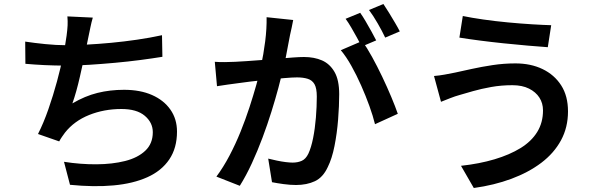

<svg xmlns="http://www.w3.org/2000/svg" viewBox="-20 -881 3040 960"><path d="M444 -793Q437 -769 432 -744Q427 -719 422 -696Q417 -672 410.5 -640Q404 -608 396 -571.5Q388 -535 379.5 -497.5Q371 -460 361.5 -426Q352 -392 342 -364Q405 -401 467.5 -416.5Q530 -432 600 -432Q681 -432 740 -406Q799 -380 832 -333Q865 -286 865 -223Q865 -141 826.5 -84Q788 -27 717 5Q646 37 548 46Q450 55 330 43L300 -72Q383 -59 462.5 -59.5Q542 -60 605.5 -76Q669 -92 706.5 -127.5Q744 -163 744 -220Q744 -268 704 -302Q664 -336 587 -336Q500 -336 425.5 -306Q351 -276 305 -218Q297 -207 290 -197Q283 -187 276 -174L170 -211Q198 -266 222 -335Q246 -404 265 -474Q284 -544 296 -604.5Q308 -665 313 -703Q317 -733 318 -754Q319 -775 317 -799ZM106 -673Q152 -666 207 -660.5Q262 -655 308 -655Q356 -655 414 -658Q472 -661 536 -667Q600 -673 665 -682.5Q730 -692 790 -705L792 -597Q743 -589 682 -581Q621 -573 555 -567Q489 -561 426 -557Q363 -553 309 -553Q254 -553 202.5 -555.5Q151 -558 107 -562Z M1446 -781Q1443 -764 1438.5 -743.5Q1434 -723 1430 -705Q1426 -684 1420.5 -655.5Q1415 -627 1409.5 -597.5Q1404 -568 1397 -540Q1387 -498 1372 -442Q1357 -386 1337 -322Q1317 -258 1292.5 -192.5Q1268 -127 1239.5 -65Q1211 -3 1179 48L1062 2Q1097 -45 1127.5 -103Q1158 -161 1183 -223Q1208 -285 1227.5 -345Q1247 -405 1261.5 -456.5Q1276 -508 1284 -546Q1298 -611 1306 -674.5Q1314 -738 1313 -795ZM1791 -676Q1814 -644 1840 -597Q1866 -550 1891 -497.5Q1916 -445 1936.5 -396Q1957 -347 1969 -312L1855 -260Q1845 -301 1827 -351Q1809 -401 1786 -453Q1763 -505 1737 -551.5Q1711 -598 1684 -630ZM1054 -572Q1080 -570 1104.5 -570.5Q1129 -571 1156 -572Q1179 -573 1214.5 -575.5Q1250 -578 1290 -581Q1330 -584 1370 -587.5Q1410 -591 1444.5 -593.5Q1479 -596 1500 -596Q1551 -596 1590 -579Q1629 -562 1652.5 -521.5Q1676 -481 1676 -410Q1676 -352 1670.5 -283Q1665 -214 1652.5 -151Q1640 -88 1619 -46Q1595 6 1554.5 25Q1514 44 1460 44Q1431 44 1398 39.5Q1365 35 1340 30L1321 -88Q1341 -83 1364.5 -78Q1388 -73 1409 -70.5Q1430 -68 1443 -68Q1469 -68 1489 -77Q1509 -86 1522 -113Q1536 -143 1545.5 -190.5Q1555 -238 1559.5 -293Q1564 -348 1564 -398Q1564 -440 1552.5 -460Q1541 -480 1518.5 -487Q1496 -494 1465 -494Q1442 -494 1401.5 -490.5Q1361 -487 1315.5 -482.5Q1270 -478 1230.5 -473Q1191 -468 1170 -465Q1149 -462 1118 -458Q1087 -454 1065 -450ZM1781 -817Q1794 -799 1808.5 -774Q1823 -749 1837 -724Q1851 -699 1861 -679L1788 -648Q1778 -669 1764.5 -693.5Q1751 -718 1736.5 -743Q1722 -768 1708 -787ZM1897 -861Q1910 -842 1925.5 -816.5Q1941 -791 1955.5 -766.5Q1970 -742 1979 -724L1906 -693Q1891 -725 1868.5 -764Q1846 -803 1825 -831Z M2695 -329Q2695 -365 2677 -393Q2659 -421 2625 -438Q2591 -455 2542 -455Q2486 -455 2436 -446Q2386 -437 2345.5 -425.5Q2305 -414 2278 -406Q2256 -400 2230.5 -390Q2205 -380 2185 -372L2150 -501Q2175 -503 2203 -508Q2231 -513 2255 -518Q2292 -526 2339.5 -536.5Q2387 -547 2443 -555.5Q2499 -564 2557 -564Q2634 -564 2693 -535.5Q2752 -507 2786 -454Q2820 -401 2820 -324Q2820 -244 2785 -179.5Q2750 -115 2686.5 -67Q2623 -19 2537 13Q2451 45 2349 59L2285 -52Q2377 -62 2452.5 -84.5Q2528 -107 2582.5 -140.5Q2637 -174 2666 -221Q2695 -268 2695 -329ZM2294 -801Q2337 -792 2396.5 -783.5Q2456 -775 2519.5 -769Q2583 -763 2640.5 -759.5Q2698 -756 2736 -755L2719 -645Q2676 -648 2618 -653Q2560 -658 2497.5 -664.5Q2435 -671 2377.5 -678.5Q2320 -686 2277 -693Z"/></svg>

Font: Noto Sans TC SemiBold
Style: Regular
Weight: 600
Designer: Ryoko NISHIZUKA  (kana, bopomofo & ideographs); Paul D. Hunt (Latin, Greek & Cyrillic); Sandoll Communications , Soo-you
Foundry: Adobe
Version: Version 2.004-H2;hotconv 1.0.118;makeotfexe 2.5.65603